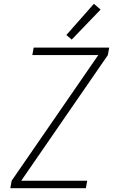

<svg xmlns="http://www.w3.org/2000/svg" viewBox="-20 -984 616 1004"><path d="M34 0H429L436 -39H91L544 -696L551 -735H156L149 -696H494L41 -39ZM355 -777 506 -934 471 -964 327 -801Z"/></svg>

Font: Iosevka Sparkle XLtObl
Style: Regular
Weight: 200
Italic angle: -9°
Designer: Belleve Invis
Foundry: Belleve Invis
Version: Version 4.5.0; ttfautohint (v1.8.3)